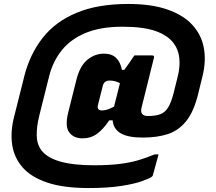

<svg xmlns="http://www.w3.org/2000/svg" viewBox="-20 -770 1090 970"><path d="M397 -71Q352 -71 329.5 -101.5Q307 -132 325 -203L366 -367Q384 -438 422 -468.5Q460 -499 505 -499Q545 -499 567 -477Q589 -455 596 -417H608Q617 -429 631.5 -450Q646 -471 659 -490H749Q760 -490 758 -479Q750 -446 739 -403Q728 -360 717 -314Q706 -268 695 -226Q685 -184 727 -184H729Q767 -184 791 -193.5Q815 -203 830 -228Q845 -253 857 -299L879 -388Q890 -432 886 -475.5Q882 -519 857 -552Q828 -591 766.5 -613Q705 -635 598 -635Q488 -635 412.5 -603.5Q337 -572 292.5 -516.5Q248 -461 229 -388L178 -184Q165 -131 165.5 -86.5Q166 -42 189 -11Q246 65 455 65Q528 65 582 58.5Q636 52 678.5 39.5Q721 27 761 10H781L753 113Q752 119 747 123Q737 131 698 145Q659 159 592 169.5Q525 180 427 180Q301 180 219 152.5Q137 125 94 75.5Q51 26 41.5 -39Q32 -104 51 -179L103 -386Q131 -496 195 -578Q259 -660 366 -705Q473 -750 628 -750Q745 -750 825.5 -722Q906 -694 951.5 -644.5Q997 -595 1009.5 -529.5Q1022 -464 1004 -389L982 -299Q960 -207 921 -158.5Q882 -110 827.5 -92.5Q773 -75 703 -75H700Q627 -75 590 -96.5Q553 -118 549 -162H532Q501 -116 469.5 -93.5Q438 -71 397 -71ZM475 -240Q468 -212 496 -212Q507 -212 520.5 -216Q534 -220 556 -231Q564 -261 571 -290Q578 -319 586 -350Q570 -358 557.5 -360.5Q545 -363 534 -363Q505 -363 499 -335Z"/></svg>

Font: Recursive Sn Lnr St XBd
Style: Italic
Weight: 800
Italic angle: -15°
Version: Version 1.079;hotconv 1.0.112;makeotfexe 2.5.65598; ttfautoh